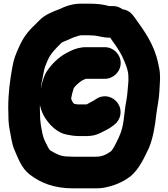

<svg xmlns="http://www.w3.org/2000/svg" viewBox="-20 -831 920 1050"><path d="M354 25C313.4 25 288.4 11.5 261.9 -4.4L252.6 -10C249.1 -15.6 245.2 -21.1 243.1 -24.7L233.4 -44.2C221.7 -67.5 217.8 -75 211.5 -103C204.7 -138.3 199 -167.1 199 -203C199 -214.3 198.7 -225.7 198 -241.6C198 -269.9 199.7 -283.3 201 -315.9C203.2 -363 209.2 -387.6 218.5 -434.1C225.1 -467 226.3 -467 241 -502.1C258.6 -540.7 283.3 -563.9 315.7 -596.3C318.4 -599.1 331.3 -604.8 344 -609.7C363.8 -617.3 377.2 -625.7 392.6 -629.9C405.2 -633.3 416.2 -638 423 -638H468C474.4 -638 479.3 -637 485 -637H493.4C498.5 -636 504.5 -635 512 -634.2C526.5 -632 550.5 -625 575 -625H582.7C587.2 -618.8 591.7 -611 597 -604C621 -572 645.7 -533.8 660.8 -494.7C671.8 -468.3 682 -441.1 682 -413C682 -404 682.7 -396.3 682.1 -385.1C678.1 -346.8 677.1 -309.4 670.5 -278.2C664 -247.3 661.3 -207.5 656.2 -174.5C650.1 -125.1 636.2 -89.7 616.6 -52.2C608.3 -34.7 596.8 -14.2 587.7 -4.1C563.7 12.6 541 26 504 26H381C372.5 26 363.3 25 354 25ZM468 -811H423C377.4 -811 337.3 -796.9 304.9 -780.9C266.4 -766.1 223.6 -750.7 190.9 -715.3L167.6 -692C131.6 -658.1 105.1 -622.8 83.1 -572C66.5 -534.7 55.8 -511 47.4 -463.4C34.9 -393.7 25 -322.7 25 -239C25 -225.2 26 -212.6 26 -203C26 -173.1 27.5 -146.9 33.5 -118.1C38.2 -93.3 45.8 -43.7 56 -18.3C78.6 32.6 96.1 87 141.6 122.7C201.1 169 275.6 199 379 199H504C518.9 199 532.6 198 548.2 195.7C606.9 184.6 655 163.4 695.8 131.4C741.8 92.6 771 27.3 794.6 -22.3C794.7 -22.5 794.9 -23 795.1 -23.4C816.6 -75.1 828 -143.4 834.8 -205.1C839.9 -247.3 849.6 -286.6 852 -335.7L853.9 -373.2C855.2 -387.7 855.7 -402.4 855 -416.6C854.8 -446.9 848.6 -465.2 844.5 -486.9C822.8 -590.2 767.2 -664.1 718.1 -732.9L708.2 -745.8C694.5 -764.6 674.4 -777.2 650 -780.3C636.5 -790.7 617.1 -798 598 -798H576C545.9 -806.8 508.7 -811 468 -811ZM386 -263C386 -263 381.3 -265.8 374.2 -277.6C372.7 -280.8 369.5 -289.3 369.1 -293.3C372.2 -311.3 377.4 -330.6 383.6 -349.7C393.2 -362.9 410.5 -378.4 426.6 -389.4L443.2 -397.6C446 -399 449.8 -400 450 -400H553C600 -400 640 -438.8 640 -486.5C640 -534.2 600 -573 553 -573H450C417.4 -573 387.9 -563.4 365.8 -552.4L343.5 -541.2C299.1 -517.5 259.8 -478.1 233.6 -437C212.6 -400.9 204 -352.8 197.3 -313.1C187.8 -255.6 213.7 -201.3 238.1 -169.9C258.1 -142.7 295.8 -104.9 342.1 -95.5C360.6 -91.4 385.6 -87 410 -87H456C483.1 -87 505.9 -92.5 526.2 -102.6C548 -113.5 575.2 -125.6 595.3 -141.3L603.8 -147.9C621.5 -160.7 634.1 -180.4 638.1 -203.2C650.9 -275.6 569.1 -334.3 503.3 -288.2C496.7 -283.3 494.4 -281.7 487.4 -278.2L465.4 -266.2C461.8 -264.4 457.4 -262.1 453.5 -260H402.7C397.5 -260.7 391.9 -263 386 -263Z"/></svg>

Font: Smoothie
Style: Bd
Weight: 700
Foundry: Cannot Into Space Fonts
Version: Version 0.8